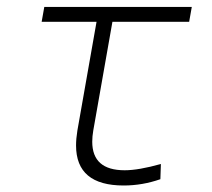

<svg xmlns="http://www.w3.org/2000/svg" viewBox="-20 -538 626 567"><path d="M345.2 9.8Q204.6 9.8 204.6 -108.4Q204.6 -128.4 208.5 -152.3L265.1 -473.6H103L110.8 -517.6H546.4L538.6 -473.6H312L255.4 -152.3Q252.4 -134.8 252.4 -119.6Q252.4 -35.2 348.1 -35.2Q389.2 -35.2 455.1 -53.7L453.6 -8.8Q400.4 9.8 345.2 9.8Z"/></svg>

Font: CaskaydiaCove NF ExtraLight
Style: Italic
Weight: 200
Italic angle: -10°
Designer: Aaron Bell
Foundry: Saja Typeworks
Version: Version 2111.001; VTT 6.35;Nerd Fonts 3.2.1